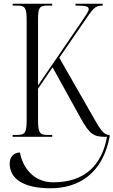

<svg xmlns="http://www.w3.org/2000/svg" viewBox="-20 -734 608 1030"><path d="M48 0H260V-10H236C192 -10 184 -22 184 -93V-258L262 -373L414 -98C460 -15 483 0 544 0H554C526 155 432 244 266 244C153 244 99 155 87 84C47 85 32 115 32 144C32 226 108 276 250 276C402 276 530 198 568 0V-10H566C546 -10 528 -22 495 -80L298 -424L421 -603C480 -689 487 -704 531 -704V-714H385V-704C443 -704 456 -699 456 -685C456 -673 444 -657 409 -605L184 -276V-625C184 -692 191 -704 234 -704H260V-714H48V-704H72C115 -704 123 -692 123 -625V-90C123 -22 114 -10 71 -10H48Z"/></svg>

Font: Noto Serif Display ExtraCondensed Light
Style: Regular
Weight: 300
Width: 2
Designer: Monotype Design Team
Foundry: Monotype Imaging Inc.
Version: Version 2.009